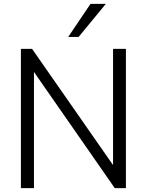

<svg xmlns="http://www.w3.org/2000/svg" viewBox="-20 -971 758 991"><path d="M145.5 -718.8 563.5 -119.1V-718.8H629.9V0H572.3L155.3 -599.6V0H87.9V-718.8ZM332 -780.3 447.3 -951.2H526.4L385.7 -780.3Z"/></svg>

Font: Min Sans Light
Style: Regular
Weight: 300
Designer: Jinseong-Kim, NotoSansCJK, Nunito
Foundry: Jinseong-Kim
Version: Version 1.400;Glyphs 3.1.2 (3151)